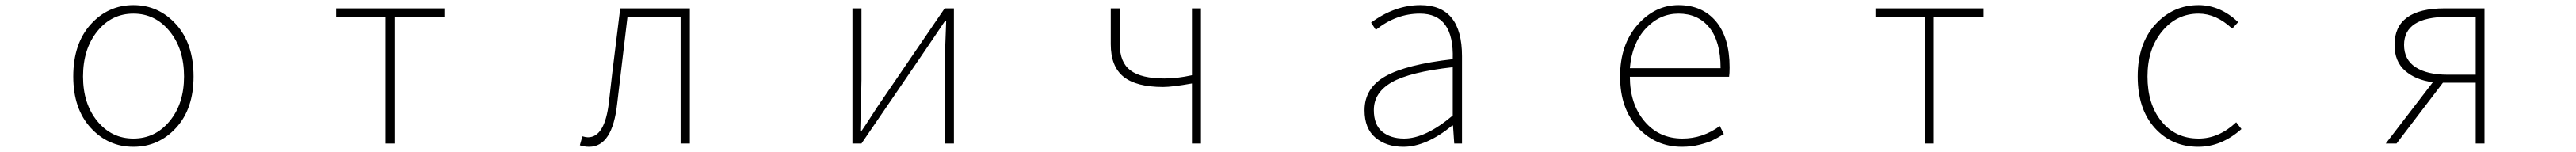

<svg xmlns="http://www.w3.org/2000/svg" viewBox="-20 -560 10040 593"><path d="M265.6 -261.7Q265.6 -389.6 333.5 -464.8Q401.4 -540 500 -540Q598.6 -540 666.5 -464.8Q734.4 -389.6 734.4 -261.7Q734.4 -135.7 666.5 -61.5Q598.6 12.7 500 12.7Q401.4 12.7 333.5 -61.5Q265.6 -135.7 265.6 -261.7ZM697.3 -261.7Q697.3 -369.1 641.1 -438Q585 -506.8 500 -506.8Q415 -506.8 359.4 -438Q303.7 -369.1 303.7 -261.7Q303.7 -155.3 359.4 -87.4Q415 -19.5 500 -19.5Q585 -19.5 641.1 -87.4Q697.3 -155.3 697.3 -261.7Z M1482.4 0V-494.1H1290V-527.3H1711.9V-494.1H1517.6V0Z M2276.4 12.7Q2256.8 12.7 2240.2 6.8L2250 -28.3Q2263.7 -24.4 2271.5 -24.4Q2337.9 -24.4 2353.5 -162.1Q2359.4 -215.8 2366.7 -277.3Q2374 -338.9 2383.3 -412.1Q2392.6 -485.4 2397.5 -527.3H2668.9V0H2632.8V-494.1H2425.8Q2419.9 -442.4 2385.7 -156.2Q2367.2 12.7 2276.4 12.7Z M3302.7 0V-527.3H3337.9V-249Q3337.9 -226.6 3333 -48.8H3337.9Q3349.6 -65.4 3376 -106.4Q3402.3 -147.5 3414.1 -164.1L3662.1 -527.3H3698.2V0H3662.1V-277.3Q3662.1 -335 3668 -477.5H3663.1L3585.9 -363.3L3337.9 0Z M4626 0V-234.4Q4548.8 -220.7 4513.7 -220.7Q4409.2 -220.7 4359.4 -260.7Q4309.6 -300.8 4309.6 -387.7V-527.3H4344.7V-387.7Q4344.7 -316.4 4386.7 -285.2Q4428.7 -253.9 4519.5 -253.9Q4568.4 -253.9 4626 -266.6V-527.3H4661.1V0Z M5450.2 12.7Q5383.8 12.7 5341.3 -22.9Q5298.8 -58.6 5298.8 -129.9Q5298.8 -216.8 5380.4 -262.7Q5461.9 -308.6 5642.6 -329.1Q5648.4 -506.8 5514.6 -506.8Q5421.9 -506.8 5342.8 -443.4L5324.2 -471.7Q5417 -540 5516.6 -540Q5678.7 -540 5678.7 -340.8V0H5648.4L5643.6 -70.3H5640.6Q5539.1 12.7 5450.2 12.7ZM5453.1 -19.5Q5536.1 -19.5 5642.6 -109.4V-297.9Q5475.6 -279.3 5405.3 -239.3Q5335 -199.2 5335 -130.9Q5335 -73.2 5367.7 -46.4Q5400.4 -19.5 5453.1 -19.5Z M6536.1 12.7Q6433.6 12.7 6364.3 -62Q6294.9 -136.7 6294.9 -261.7Q6294.9 -385.7 6362.8 -462.9Q6430.7 -540 6522.5 -540Q6615.2 -540 6668.5 -476.6Q6721.7 -413.1 6721.7 -296.9Q6721.7 -273.4 6719.7 -260.7H6333Q6333 -155.3 6389.6 -87.4Q6446.3 -19.5 6538.1 -19.5Q6617.2 -19.5 6683.6 -68.4L6699.2 -37.1Q6673.8 -21.5 6655.8 -12.7Q6637.7 -3.9 6605 4.4Q6572.3 12.7 6536.1 12.7ZM6333 -293.9H6686.5Q6686.5 -398.4 6642.6 -452.6Q6598.6 -506.8 6522.5 -506.8Q6449.2 -506.8 6395 -448.7Q6340.8 -390.6 6333 -293.9Z M7482.4 0V-494.1H7290V-527.3H7711.9V-494.1H7517.6V0Z M8548.8 12.7Q8445.3 12.7 8378.9 -61Q8312.5 -134.8 8312.5 -261.7Q8312.5 -389.6 8381.3 -464.8Q8450.2 -540 8549.8 -540Q8633.8 -540 8704.1 -473.6L8680.7 -448.2Q8618.2 -506.8 8549.8 -506.8Q8464.8 -506.8 8407.7 -438Q8350.6 -369.1 8350.6 -261.7Q8350.6 -153.3 8405.3 -86.4Q8460 -19.5 8549.8 -19.5Q8628.9 -19.5 8696.3 -83L8716.8 -56.6Q8638.7 12.7 8548.8 12.7Z M9629.9 -268.6V-494.1H9520.5Q9350.6 -494.1 9350.6 -384.8Q9350.6 -327.1 9395.5 -297.9Q9440.4 -268.6 9520.5 -268.6ZM9508.8 -527.3H9664.1V0H9629.9V-237.3H9502L9321.3 0H9279.3L9462.9 -239.3Q9395.5 -248 9354.5 -284.2Q9313.5 -320.3 9313.5 -384.8Q9313.5 -527.3 9508.8 -527.3Z"/></svg>

Font: Gen Shin Gothic Monospace ExtraLight
Style: Regular
Weight: 200
Designer: [Source Han Sans]
Ryoko NISHIZUKA  (kana & ideographs); Paul D. Hunt (Latin, Greek & Cyrillic); Wenlong ZHANG  (bopomofo
Version: Version 1.002.20150607